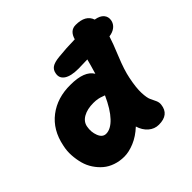

<svg xmlns="http://www.w3.org/2000/svg" viewBox="-191 -948 1156 1156"><g transform="rotate(-45 387.5 -370.0)"><path d="M37.1 -298.8Q59.1 -409.2 137.2 -468.8Q215.3 -528.3 326.2 -526.9Q444.3 -526.9 479 -467.8Q497.6 -530.3 505.9 -563Q431.6 -561 429.2 -561Q365.7 -561 335.2 -581.5Q304.7 -602.1 312 -638.2Q316.4 -663.6 335.4 -676.5Q354.5 -689.5 397 -693.8Q461.4 -700.7 538.1 -702.1Q554.2 -759.8 603 -759.8Q687.5 -759.8 707 -701.2Q745.6 -694.8 762.2 -674.8Q778.8 -654.8 773.9 -627.9Q769 -602.5 749 -586.7Q729 -570.8 698.2 -566.9Q685.5 -525.4 651.6 -443.1Q617.7 -360.8 606.9 -305.2Q592.3 -233.9 594.2 -189.7Q596.2 -145.5 605.2 -127.2Q614.3 -108.9 622.3 -91.1Q630.4 -73.2 627.9 -55.2Q619.1 20 533.2 20Q496.1 20 467.5 -4.9Q439 -29.8 426.8 -70.8Q383.3 -30.3 336.4 -10.7Q289.6 8.8 250 8.8Q210.4 8.8 175.8 -3.2Q141.1 -15.1 116 -36.4Q90.8 -57.6 71.3 -86.9Q51.8 -116.2 42.5 -150.4Q33.2 -184.6 30.8 -222.4Q28.3 -260.3 37.1 -298.8ZM219.2 -278.8Q211.4 -238.3 225.6 -202.1Q239.7 -166 270 -166Q309.1 -166 350.1 -209.2Q391.1 -252.4 428.2 -335Q423.3 -335.9 411.4 -340.8Q399.4 -345.7 383.5 -348.9Q367.7 -352.1 346.2 -352.1Q294.4 -352.1 260 -332.8Q225.6 -313.5 219.2 -278.8Z"/></g></svg>

Font: Shantell Sans Normal
Style: Italic
Weight: 800
Italic angle: -11.31°
Designer: Stephen Nixon, Anya Danilova, Shantell Martin
Foundry: Arrow Type
Version: Version 1.006;[559af2be0]